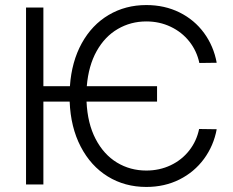

<svg xmlns="http://www.w3.org/2000/svg" viewBox="-20 -737 932 767"><path d="M607.4 -331.1H325.7Q329.6 -243.7 362.1 -181.6Q394.5 -119.6 447.3 -87.6Q500 -55.7 564.5 -55.7Q617.2 -55.7 661.9 -76.9Q706.5 -98.1 736.1 -136Q765.6 -173.8 775.4 -221.7L845.7 -220.7Q833.5 -154.8 794.9 -102.3Q756.3 -49.8 697 -20Q637.7 9.8 564.5 9.8Q478.5 9.8 410.6 -32Q342.8 -73.7 302.5 -151.1Q262.2 -228.5 258.3 -331.1H153.3V0H84V-707H153.3V-392.6H259.3Q266.1 -490.7 306.6 -564.2Q347.2 -637.7 414.1 -677.2Q481 -716.8 564.5 -716.8Q637.7 -716.8 697.3 -687.3Q756.8 -657.7 795.2 -605.2Q833.5 -552.7 845.7 -486.3L776.4 -485.4Q766.1 -533.7 736.3 -571.3Q706.5 -608.9 661.9 -630.1Q617.2 -651.4 564.5 -651.4Q502.4 -651.4 450.7 -621.3Q398.9 -591.3 366.2 -533Q333.5 -474.6 326.7 -392.6H607.4Z"/></svg>

Font: Pretendard Std Light
Style: Regular
Weight: 300
Designer: Base glyphs from Inter by Rasmus Andersson; Hangeul glyphs from Noto Sans CJK(Source Han Sans) by Jang Soo-young and Kan
Foundry: Kil Hyung-jin
Version: Version 1.309